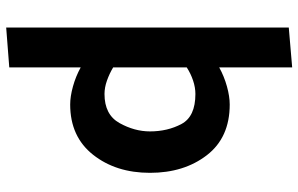

<svg xmlns="http://www.w3.org/2000/svg" viewBox="-192 -554 965 621"><g transform="rotate(90 290.5 -243.5)"><path d="M284 -99Q351 -99 378 -147.5Q405 -196 405 -246Q405 -303 381 -348Q357 -393 284 -393Q263 -393 240.5 -385.5Q218 -378 198 -365V-127Q218 -115 240.5 -107Q263 -99 284 -99ZM198 -706V-470Q227 -486 259.5 -495Q292 -504 318 -504Q425 -504 482 -430Q539 -356 539 -246Q539 -136 480.5 -62Q422 12 318 12Q292 12 259.5 3Q227 -6 198 -22V209L69 219V-695Z"/></g></svg>

Font: Palanquin Dark
Style: Regular
Weight: 400
Designer: Pria Ravichandran
Version: Version 1.000